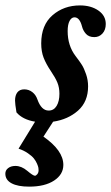

<svg xmlns="http://www.w3.org/2000/svg" viewBox="-79 -445 415 716"><path d="M29.8 251Q-12.7 251 -35.9 238.5Q-59.1 226.1 -59.1 202.6Q-59.1 189.9 -48.6 181.9Q-38.1 173.8 -21.5 173.8Q1 173.8 22.5 191.9Q44.4 210.4 51.3 210.4Q55.2 210.4 60.1 204.6Q64.9 198.7 64.9 189.9Q64.9 186 64.2 180.9Q63.5 175.8 59.1 165.5Q54.7 155.3 47.4 146Q40 136.7 25.1 126.5Q10.3 116.2 -9.8 109.4L51.8 8.8Q5.4 1 -17.6 -25.9Q-22.9 -58.1 -22.9 -69.8Q-22.9 -89.4 -14.2 -100.6Q-5.4 -111.8 11.2 -111.8Q28.3 -111.8 41.5 -101.6Q54.7 -91.3 60.5 -74.2Q75.2 -32.7 102.5 -32.7Q121.6 -32.7 132.1 -50Q142.6 -67.4 142.6 -95.2Q142.6 -118.7 135 -137Q127.4 -155.3 110.8 -179.7Q92.8 -206.5 83.7 -229.7Q74.7 -252.9 74.7 -283.2Q74.7 -351.6 116.9 -388.2Q159.2 -424.8 219.2 -424.8Q260.3 -424.8 287.8 -405.8Q315.4 -386.7 315.4 -355.5Q315.4 -333.5 303.2 -320.1Q291 -306.6 272.9 -306.6Q252.4 -306.6 241.5 -318.8Q230.5 -331.1 226.6 -347.2Q217.8 -380.4 198.7 -380.4Q187.5 -380.4 180.4 -366.9Q173.3 -353.5 173.3 -329.1Q173.3 -274.9 202.6 -236.3Q218.3 -215.8 226.3 -203.1Q234.4 -190.4 241.9 -168.5Q249.5 -146.5 249.5 -123Q249.5 -65.9 212.2 -32.7Q174.8 0.5 119.1 8.8L83 64.5Q157.2 116.2 157.2 169.9Q157.2 205.6 122.8 228.3Q88.4 251 29.8 251Z"/></svg>

Font: Elstob 18pt ExtraBold
Style: Italic
Weight: 800
Italic angle: -20°
Designer: Peter S. Baker
Version: Version 1.015